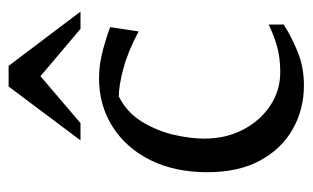

<svg xmlns="http://www.w3.org/2000/svg" viewBox="-160 -554 726 446"><g transform="rotate(-90 203.0 -331.0)"><path d="M228 12Q172 12 126 -14Q80 -40 53 -90Q26 -140 26 -212Q26 -289 54.5 -345.5Q83 -402 132.5 -433Q182 -464 244 -464Q277 -464 311.5 -454.5Q346 -445 363 -438L353 -372Q306 -397 266.5 -407.5Q227 -418 202 -418Q164 -399 142.5 -363Q121 -327 112.5 -288.5Q104 -250 104 -220Q104 -169 125 -129Q146 -89 181 -66Q216 -43 258 -43Q293 -43 320 -51Q347 -59 369 -70V-35Q341 -17 305.5 -2.5Q270 12 228 12ZM100 -507 225 -674H273L399 -507H359L249 -600L140 -507Z"/></g></svg>

Font: Belleza
Style: Regular
Weight: 400
Designer: Eduardo Rodriguez Tunni
Foundry: Eduardo Rodriguez Tunni
Version: Version 1.003; ttfautohint (v1.8.4.7-5d5b)